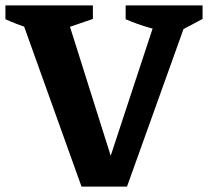

<svg xmlns="http://www.w3.org/2000/svg" viewBox="-23 -689 768 709"><path d="M278 0 42 -658H214L399 -72H372L565 -658H682L446 0ZM165 -566Q122 -573 80.5 -586Q39 -599 -3 -618V-669H320V-619ZM625 -566Q577 -573 531 -586Q485 -599 441 -618V-669H725V-619Z"/></svg>

Font: Piazzolla Thin ExtraBold
Style: Regular
Weight: 800
Version: Version 2.005